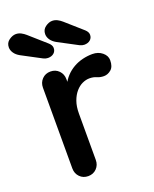

<svg xmlns="http://www.w3.org/2000/svg" viewBox="-165 -842 741 923"><g transform="rotate(-20 205.5 -380.5)"><path d="M125 0Q99 0 82 -17.5Q65 -35 65 -61V-474Q65 -500 82 -517.5Q99 -535 125 -535Q151 -535 168 -517.5Q185 -500 185 -474V-380L178 -447Q189 -471 206.5 -489.5Q224 -508 246 -520.5Q268 -533 293 -539Q318 -545 343 -545Q373 -545 393.5 -528Q414 -511 414 -488Q414 -455 397 -440.5Q380 -426 360 -426Q341 -426 325.5 -433Q310 -440 290 -440Q272 -440 253.5 -431.5Q235 -423 219.5 -405Q204 -387 194.5 -360.5Q185 -334 185 -298V-61Q185 -35 168 -17.5Q151 0 125 0ZM323 -600Q318 -600 312 -601.5Q306 -603 300 -606L200 -659Q182 -669 172.5 -683Q163 -697 163 -712Q163 -735 181 -748Q199 -761 216 -761Q230 -761 242.5 -754.5Q255 -748 265 -739L351 -663Q365 -650 365 -636Q365 -620 353.5 -610Q342 -600 323 -600ZM137 -600Q132 -600 126 -601.5Q120 -603 114 -606L14 -659Q-4 -669 -13.5 -683Q-23 -697 -23 -712Q-23 -735 -5 -748Q13 -761 30 -761Q44 -761 56.5 -754.5Q69 -748 79 -739L165 -663Q179 -650 179 -636Q179 -620 167.5 -610Q156 -600 137 -600Z"/></g></svg>

Font: zvoove
Style: Bold
Weight: 700
Designer: Vernon Adams (Nunito) & Andrew Paglinawan (Quicksand)
Foundry: zvoove
Version: Version 3.006